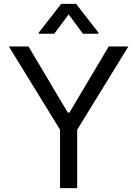

<svg xmlns="http://www.w3.org/2000/svg" viewBox="-20 -966 705 986"><path d="M25.6 -727.3H126.4L328.1 -387.8H336.6L538.4 -727.3H639.2L376.4 -299.7V0H288.4V-299.7ZM406.2 -792.6 332.4 -892 258.5 -792.6H179V-798.3L294 -946H370.7L485.8 -798.3V-792.6Z"/></svg>

Font: Inter Alia
Style: Regular
Weight: 400
Designer: Rasmus Andersson (Latin, Greek, Cyrillic etc.) and Evan from Shavian.info (Shavian, old style figures)
Foundry: Shavian.info
Version: Version 0.001;git-37ab20767